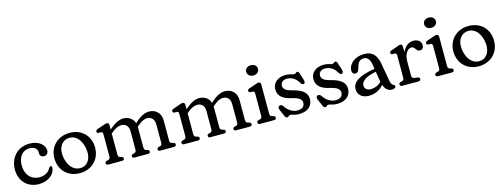

<svg xmlns="http://www.w3.org/2000/svg" viewBox="-16 -1473 5937 2262"><g transform="rotate(-15 2953.0 -341.5)"><path d="M457.5 -346.5C457.5 -416 387 -479 273.5 -479C126.5 -479 30 -370 30 -226.5C30 -86 123.5 11.5 264 11.5C379 11.5 459.5 -59.5 462.5 -136.5C463 -149.5 458 -157.5 447.5 -157.5C439.5 -158 435 -153 426.5 -142.5C405.5 -101 362 -65 290 -65C192.5 -65 120.5 -134 120.5 -256.5C120.5 -359 178.5 -426 259 -426C317.5 -426 353.5 -396.5 353.5 -355V-341.5C353.5 -311 371.5 -291 403.5 -291C435.5 -291 457.5 -315 457.5 -346.5Z M764 -479C616.5 -479 514 -375 514 -236C514 -90 614.5 11.5 760.5 11.5C908 11.5 1010.5 -92 1010.5 -233.5C1010.5 -377.5 909.5 -479 764 -479ZM804 -47C720.5 -31.5 645 -91 620.5 -210C598 -322 641.5 -405.5 723 -421C807 -437 880 -376.5 904 -258.5C926.5 -148 884.5 -62 804 -47Z M1897.5 -52.5C1882.5 -56.5 1873.5 -66.5 1873.5 -89.5V-335C1873.5 -421.5 1815 -479.5 1732.5 -479.5C1679 -479.5 1620 -451 1552 -385.5C1534 -443.5 1483.5 -479.5 1418.5 -479.5C1366 -479.5 1310 -450.5 1242.5 -391.5V-446C1242.5 -463.5 1232 -475 1215.5 -475C1203 -475 1188.5 -469 1170 -462.5L1097.5 -437.5C1081.5 -432 1073.5 -423.5 1073.5 -412C1073.5 -401 1080 -390.5 1092.5 -390.5L1125.5 -390C1139 -390 1146 -379 1146 -358.5V-89.5C1146 -66.5 1137 -56 1122.5 -52.5L1103 -47.5C1089 -44 1082 -35 1082 -23C1082 -8 1092 0 1109.5 0H1278C1294.5 0 1304 -8 1304 -23C1304 -33.5 1297.5 -42 1285 -45.5L1266 -50.5C1250 -54.5 1242.5 -65.5 1242.5 -89.5V-342L1251 -349.5C1298 -390.5 1339 -409 1375 -409C1428 -409 1463.5 -375 1463.5 -310.5V-89.5C1463.5 -65.5 1455.5 -54.5 1440 -50.5L1420.5 -45.5C1408 -42.5 1401.5 -33.5 1401.5 -23C1401.5 -8 1411 0 1427 0H1595.5C1611.5 0 1621 -8 1621 -23C1621 -33.5 1614.5 -42 1602 -45.5L1583 -50.5C1567.5 -54.5 1559.5 -65.5 1559.5 -89.5V-335V-340L1565 -345C1612 -388.5 1653 -409 1689 -409C1742 -409 1777.5 -375 1777.5 -310.5V-89.5C1777.5 -65.5 1770 -54.5 1754 -50.5L1734.5 -45.5C1722 -42.5 1715.5 -33.5 1715.5 -23C1715.5 -8 1725 0 1741 0H1910C1927 0 1937.5 -8 1937.5 -23C1937.5 -35 1930.5 -43.5 1916 -47.5Z M2823 -52.5C2808 -56.5 2799 -66.5 2799 -89.5V-335C2799 -421.5 2740.5 -479.5 2658 -479.5C2604.5 -479.5 2545.5 -451 2477.5 -385.5C2459.5 -443.5 2409 -479.5 2344 -479.5C2291.5 -479.5 2235.5 -450.5 2168 -391.5V-446C2168 -463.5 2157.5 -475 2141 -475C2128.5 -475 2114 -469 2095.5 -462.5L2023 -437.5C2007 -432 1999 -423.5 1999 -412C1999 -401 2005.5 -390.5 2018 -390.5L2051 -390C2064.5 -390 2071.5 -379 2071.5 -358.5V-89.5C2071.5 -66.5 2062.5 -56 2048 -52.5L2028.5 -47.5C2014.5 -44 2007.5 -35 2007.5 -23C2007.5 -8 2017.5 0 2035 0H2203.5C2220 0 2229.5 -8 2229.5 -23C2229.5 -33.5 2223 -42 2210.5 -45.5L2191.5 -50.5C2175.5 -54.5 2168 -65.5 2168 -89.5V-342L2176.5 -349.5C2223.5 -390.5 2264.5 -409 2300.5 -409C2353.5 -409 2389 -375 2389 -310.5V-89.5C2389 -65.5 2381 -54.5 2365.5 -50.5L2346 -45.5C2333.5 -42.5 2327 -33.5 2327 -23C2327 -8 2336.5 0 2352.5 0H2521C2537 0 2546.5 -8 2546.5 -23C2546.5 -33.5 2540 -42 2527.5 -45.5L2508.5 -50.5C2493 -54.5 2485 -65.5 2485 -89.5V-335V-340L2490.5 -345C2537.5 -388.5 2578.5 -409 2614.5 -409C2667.5 -409 2703 -375 2703 -310.5V-89.5C2703 -65.5 2695.5 -54.5 2679.5 -50.5L2660 -45.5C2647.5 -42.5 2641 -33.5 2641 -23C2641 -8 2650.5 0 2666.5 0H2835.5C2852.5 0 2863 -8 2863 -23C2863 -35 2856 -43.5 2841.5 -47.5Z M3031.5 -571C3074.5 -571 3104 -597 3104 -634C3104 -670.5 3074.5 -696 3031.5 -696C2990 -696 2960.5 -670.5 2960.5 -634C2960.5 -597 2990 -571 3031.5 -571ZM3094 -446C3094 -463.5 3084 -475 3067.5 -475C3054.5 -475 3040 -469 3021.5 -462.5L2948.5 -437.5C2932.5 -432 2924.5 -423.5 2924.5 -412C2924.5 -401 2932.5 -391 2945 -390.5L2976.5 -389.5C2990 -389 2997 -379 2997 -358.5V-89.5C2997 -66.5 2988.5 -56.5 2973.5 -52.5L2954 -47.5C2941 -44 2933 -35 2933 -23C2933 -8 2943 0 2960.5 0H3130C3147.5 0 3157.5 -8 3157.5 -23C3157.5 -35 3150.5 -43.5 3136.5 -47.5L3118 -52.5C3102 -57 3094 -66.5 3094 -89.5Z M3401 -432.5C3460.5 -432.5 3509.5 -401.5 3539.5 -348C3552 -326 3565.5 -317.5 3579.5 -321C3598 -325.5 3597.5 -350.5 3590.5 -372.5L3563 -458C3558 -473 3549.5 -479.5 3539 -479.5C3525.5 -479.5 3516.5 -460.5 3500 -460.5C3484.5 -460.5 3455 -479.5 3397.5 -479.5C3300.5 -479.5 3237.5 -422 3237.5 -346C3237.5 -258 3305.5 -215 3405.5 -195C3467.5 -179.5 3516.5 -158 3516.5 -111.5C3516.5 -69.5 3490.5 -38.5 3428.5 -38.5C3372.5 -38.5 3317 -71.5 3279 -131C3269 -147 3251 -153 3236.5 -149C3220.5 -144 3213 -126.5 3224.5 -100.5L3261 -16.5C3269 1.5 3278 9 3290.5 9C3306.5 9 3313 -10.5 3330.5 -10.5C3350 -10.5 3384.5 8 3432 8C3546 8 3603.5 -52.5 3603.5 -133.5C3603.5 -217 3531 -259.5 3424.5 -284.5C3367.5 -300 3324 -320 3324 -366.5C3324 -404.5 3353.5 -432.5 3401 -432.5Z M3866 -432.5C3925.5 -432.5 3974.5 -401.5 4004.5 -348C4017 -326 4030.5 -317.5 4044.5 -321C4063 -325.5 4062.5 -350.5 4055.5 -372.5L4028 -458C4023 -473 4014.5 -479.5 4004 -479.5C3990.5 -479.5 3981.5 -460.5 3965 -460.5C3949.5 -460.5 3920 -479.5 3862.5 -479.5C3765.5 -479.5 3702.5 -422 3702.5 -346C3702.5 -258 3770.5 -215 3870.5 -195C3932.5 -179.5 3981.5 -158 3981.5 -111.5C3981.5 -69.5 3955.5 -38.5 3893.5 -38.5C3837.5 -38.5 3782 -71.5 3744 -131C3734 -147 3716 -153 3701.5 -149C3685.5 -144 3678 -126.5 3689.5 -100.5L3726 -16.5C3734 1.5 3743 9 3755.5 9C3771.5 9 3778 -10.5 3795.5 -10.5C3815 -10.5 3849.5 8 3897 8C4011 8 4068.5 -52.5 4068.5 -133.5C4068.5 -217 3996 -259.5 3889.5 -284.5C3832.5 -300 3789 -320 3789 -366.5C3789 -404.5 3818.5 -432.5 3866 -432.5Z M4600 -35C4586.5 -41 4570.5 -53.5 4563 -92.5L4525 -308C4510 -408.5 4464 -478 4357.5 -478C4241 -478 4166.5 -410 4160 -335.5C4157.5 -308 4170 -282.5 4197.5 -282.5C4230 -282.5 4240.5 -306.5 4249.5 -340.5L4255 -358C4263.5 -392.5 4286.5 -430.5 4338 -430.5C4383 -430.5 4411 -393 4420 -339L4430 -277.5C4241 -249.5 4152 -189.5 4152 -105C4152 -41.5 4196 12 4284 12.5C4368 13 4429.5 -25.5 4468.5 -72C4482.5 -22.5 4518 12 4564 12C4602.5 12 4615 -4.5 4615 -16.5C4615 -27 4609 -30.5 4600 -35ZM4327 -57C4290.5 -57 4252.5 -75.5 4252 -121.5C4252 -167 4307.5 -218.5 4436 -240.5L4457 -112C4420.5 -75.5 4373.5 -57 4327 -57Z M4892 0C4909.5 0 4919.5 -8.5 4919.5 -23C4919.5 -36 4911.5 -45.5 4895 -47.5L4853.5 -52.5C4834.5 -55 4825 -67.5 4825 -89.5V-263.5C4825 -362 4876 -408.5 4910 -408.5C4931.5 -408.5 4942.5 -400 4951.5 -387L4958.5 -377C4970.5 -360 4983.5 -348 5006.5 -348C5031.5 -348 5050.5 -370 5050.5 -401C5050.5 -447 5013.5 -479 4956.5 -479C4902.5 -479.5 4850.5 -443 4823 -377L4820.5 -443.5C4819.5 -466 4810 -474.5 4795 -474.5C4785.5 -474.5 4771 -468 4754 -462L4681.5 -437C4665.5 -431.5 4657.5 -423 4657.5 -411.5C4657.5 -400.5 4664.5 -390 4676.5 -390H4709.5C4723 -390 4729.5 -378.5 4729.5 -358V-89.5C4729.5 -66.5 4721.5 -56.5 4706.5 -52.5L4687 -47.5C4673 -44 4666 -35 4666 -23C4666 -8.5 4676.5 0 4693.5 0Z M5201.5 -571C5244.5 -571 5274 -597 5274 -634C5274 -670.5 5244.5 -696 5201.5 -696C5160 -696 5130.5 -670.5 5130.5 -634C5130.5 -597 5160 -571 5201.5 -571ZM5264 -446C5264 -463.5 5254 -475 5237.5 -475C5224.5 -475 5210 -469 5191.5 -462.5L5118.5 -437.5C5102.5 -432 5094.5 -423.5 5094.5 -412C5094.5 -401 5102.5 -391 5115 -390.5L5146.5 -389.5C5160 -389 5167 -379 5167 -358.5V-89.5C5167 -66.5 5158.5 -56.5 5143.5 -52.5L5124 -47.5C5111 -44 5103 -35 5103 -23C5103 -8 5113 0 5130.5 0H5300C5317.5 0 5327.5 -8 5327.5 -23C5327.5 -35 5320.5 -43.5 5306.5 -47.5L5288 -52.5C5272 -57 5264 -66.5 5264 -89.5Z M5630 -479C5482.5 -479 5380 -375 5380 -236C5380 -90 5480.5 11.5 5626.5 11.5C5774 11.5 5876.5 -92 5876.5 -233.5C5876.5 -377.5 5775.5 -479 5630 -479ZM5670 -47C5586.5 -31.5 5511 -91 5486.5 -210C5464 -322 5507.5 -405.5 5589 -421C5673 -437 5746 -376.5 5770 -258.5C5792.5 -148 5750.5 -62 5670 -47Z"/></g></svg>

Font: dr Title
Style: Regular
Weight: 400
Version: Version 1.000;hotconv 1.0.109;makeotfexe 2.5.65596